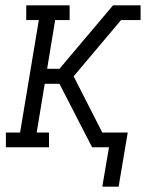

<svg xmlns="http://www.w3.org/2000/svg" viewBox="-20 -550 545 717"><path d="M423 147H362L387 0H324L202 -237H147L117 -55H163V0H2V-55H55L125 -475H78V-530H240V-475H186L156 -293H202L402 -530H505V-475H432L255 -265L362 -55H457Z"/></svg>

Font: Iosevka Curly Slab LtObl
Style: Regular
Weight: 300
Italic angle: -9°
Monospace: yes
Designer: Belleve Invis
Foundry: Belleve Invis
Version: Version 11.0.0; ttfautohint (v1.8.3)